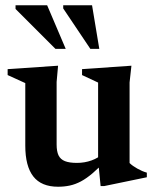

<svg xmlns="http://www.w3.org/2000/svg" viewBox="-20 -697 591 729"><path d="M195 -148Q195 -122.5 202.2 -107.2Q209.5 -92 226.5 -85.2Q243.5 -78.5 272 -78.5Q301.5 -78.5 327.8 -88Q354 -97.5 368 -112.5L386 -92Q356.5 -60.5 332.5 -40Q308.5 -19.5 287.2 -8.2Q266 3 245 7.5Q224 12 200.5 12Q137 12 106.5 -27Q76 -66 76 -144V-381.5L9 -412V-434.5L200.5 -447.5L195 -386ZM362 9.5 352.5 -87.5V-383.5L291.5 -412V-434.5L479 -447.5L472 -384V-78Q477.5 -72.5 485 -67.2Q492.5 -62 501.2 -57Q510 -52 519.2 -48Q528.5 -44 537.5 -41.5V-24L375.5 9.5ZM229.5 -511.5H190.5L39 -663V-677H159ZM357 -511.5H323L220 -665V-677H329.5Z"/></svg>

Font: Newsreader 24pt SemiBold
Style: Regular
Weight: 600
Designer: Hugues Gentile
Foundry: Production Type
Version: Version 1.003